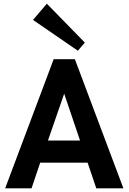

<svg xmlns="http://www.w3.org/2000/svg" viewBox="-20 -1021 697 1041"><path d="M8 0 271 -700H386L649 0H502L455 -139H198L151 0ZM240 -259H414L328 -513ZM402 -746 159 -913 234 -1001 440 -790Z"/></svg>

Font: Zen Kaku Gothic Antique Black
Style: Regular
Weight: 900
Designer: Yoshimichi Ohira
Foundry: Positype
Version: Version 1.001